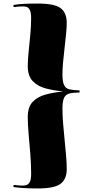

<svg xmlns="http://www.w3.org/2000/svg" viewBox="-20 -837 512 1079"><path d="M193 222Q146 222 115 220Q84 218 55 214L57 202Q73 204 85.5 205Q98 206 108 206Q117 206 128 203Q139 200 147 186.5Q155 173 155 140Q155 88 150.5 30.5Q146 -27 141 -82Q136 -137 136 -179Q136 -236 164 -265Q192 -294 237.5 -306Q283 -318 336 -323Q283 -328 237.5 -340Q192 -352 164 -381Q136 -410 136 -467Q136 -500 141 -547Q146 -594 150.5 -644Q155 -694 155 -735Q155 -768 147 -782Q139 -796 128 -798.5Q117 -801 108 -801Q98 -801 85.5 -800Q73 -799 57 -797L55 -809Q84 -814 115 -815.5Q146 -817 193 -817Q287 -817 321 -791Q355 -765 355 -709Q355 -684 351.5 -647Q348 -610 343 -568.5Q338 -527 334.5 -488Q331 -449 331 -420Q331 -378 340 -359Q349 -340 370 -335Q391 -330 427 -329V-317Q391 -317 370 -311.5Q349 -306 340 -287Q331 -268 331 -226Q331 -190 334.5 -144.5Q338 -99 343 -52Q348 -5 351.5 38.5Q355 82 355 114Q355 169 321 195.5Q287 222 193 222Z"/></svg>

Font: Display Black
Style: Regular
Weight: 900
Designer: Latin by Veronika Burian and Jose Scaglione. Greek by Irene Vlachou. Cyrillic by Vera Evstafieva.
Foundry: TypeTogether
Version: Version 3.002